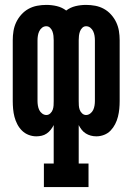

<svg xmlns="http://www.w3.org/2000/svg" viewBox="-20 -548 540 783"><path d="M159 215V119H199V-38Q194 -28 187 -19Q180 -10 170.5 -3.5Q161 3 150 5.5Q139 8 128 8Q112 8 96.5 2Q81 -4 69.5 -15.5Q58 -27 50.5 -41.5Q43 -56 39 -71.5Q35 -87 33.5 -103.5Q32 -120 32 -136V-384Q32 -403 35 -421.5Q38 -440 46 -457Q54 -474 67 -488.5Q80 -503 96.5 -512Q113 -521 131.5 -524.5Q150 -528 169 -528Q191 -528 212 -523Q233 -518 250 -505Q267 -518 288 -523Q309 -528 331 -528Q350 -528 368.5 -524.5Q387 -521 403.5 -512Q420 -503 433 -488.5Q446 -474 454 -457Q462 -440 465 -421.5Q468 -403 468 -384V-136Q468 -120 466.5 -104Q465 -88 461 -72Q457 -56 449.5 -41.5Q442 -27 431 -15.5Q420 -4 404.5 2Q389 8 373 8Q361 8 350 5Q339 2 329.5 -4Q320 -10 313 -19Q306 -28 301 -38V119H341V215ZM169 -79Q178 -79 185 -85.5Q192 -92 195 -100.5Q198 -109 198.5 -118Q199 -127 199 -136V-384Q199 -393 198 -402Q197 -411 194 -419.5Q191 -428 184.5 -434.5Q178 -441 169 -441Q159 -441 151.5 -435Q144 -429 140 -420.5Q136 -412 134.5 -402.5Q133 -393 133 -384V-136Q133 -127 134.5 -117.5Q136 -108 140 -99.5Q144 -91 152 -85Q160 -79 169 -79ZM331 -79Q340 -79 348 -85Q356 -91 360 -99.5Q364 -108 365.5 -117.5Q367 -127 367 -136V-384Q367 -393 365.5 -402.5Q364 -412 360 -420.5Q356 -429 348.5 -435Q341 -441 331 -441Q322 -441 315.5 -434.5Q309 -428 306 -419.5Q303 -411 302 -402Q301 -393 301 -384V-136Q301 -127 301.5 -118Q302 -109 305 -100.5Q308 -92 315 -85.5Q322 -79 331 -79Z"/></svg>

Font: Iosevka Curly Slab
Style: Bold
Weight: 700
Monospace: yes
Designer: Belleve Invis
Foundry: Belleve Invis
Version: Version 22.1.2; ttfautohint (v1.8.4)